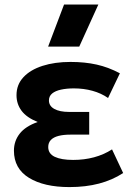

<svg xmlns="http://www.w3.org/2000/svg" viewBox="-20 -784 566 820"><path d="M276.5 15Q168 15 103.8 -24.5Q39.5 -64 39.5 -140.5Q39.5 -181.5 64 -213Q88.5 -244.5 141 -263Q93.5 -282 72 -311Q50.5 -340 50.5 -377.5Q50.5 -422.5 80 -454.2Q109.5 -486 161.8 -502.8Q214 -519.5 281 -519.5Q342.5 -519.5 392.8 -508.2Q443 -497 492 -471L441.5 -365.5Q412 -386 374.8 -396.2Q337.5 -406.5 295.5 -406.5Q264.5 -406.5 240.5 -401.2Q216.5 -396 202.8 -384.8Q189 -373.5 189 -355Q189 -331.5 212 -318.8Q235 -306 275 -306H361V-209H280Q251 -209 229.8 -203.5Q208.5 -198 197.2 -186.2Q186 -174.5 186 -156Q186 -127.5 214 -114.2Q242 -101 292.5 -101Q339.5 -101 381.5 -112.2Q423.5 -123.5 458.5 -146L506 -45Q460 -15 403 0Q346 15 276.5 15ZM185.5 -585 253.5 -764.5H400L318.5 -585Z"/></svg>

Font: Geologica Roman SemiBold
Style: Regular
Weight: 600
Designer: Sindre Bremnes, Frode Helland
Foundry: Monokrom Skriftforlag AS
Version: Version 1.010;gftools[0.9.28]